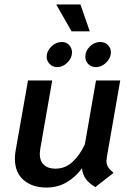

<svg xmlns="http://www.w3.org/2000/svg" viewBox="-20 -832 598 864"><path d="M459 -108Q459 -93 466 -81Q473 -69 491 -54L409 10Q379 -8 365 -28.5Q351 -49 349 -75Q321 -36 280.5 -12Q240 12 189 12Q125 12 86 -22Q47 -56 47 -118Q47 -134 50 -152L106 -470H215L161 -161Q159 -145 159 -139Q159 -108 177.5 -90.5Q196 -73 229 -73Q274 -73 307 -104Q340 -135 362 -183L412 -470H521L461 -126Q459 -112 459 -108ZM233 -812H342L384 -691H302ZM190 -577Q190 -602 211 -622.5Q232 -643 258 -643Q278 -643 291 -629.5Q304 -616 304 -596Q304 -571 283.5 -550.5Q263 -530 238 -530Q218 -530 204 -543.5Q190 -557 190 -577ZM364 -577Q364 -603 384.5 -623Q405 -643 431 -643Q452 -643 465.5 -629.5Q479 -616 479 -596Q479 -571 458 -550.5Q437 -530 412 -530Q391 -530 377.5 -543.5Q364 -557 364 -577Z"/></svg>

Font: KoHo SemiBold
Style: Italic
Weight: 600
Italic angle: -10°
Version: Version 1.000; ttfautohint (v1.6)